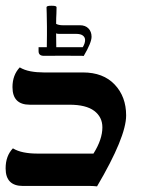

<svg xmlns="http://www.w3.org/2000/svg" viewBox="-20 -663 518 683"><path d="M325.2 0Q312.5 -1.5 301.8 -1.5H61.5Q0 -1.5 0 -64Q0 -108.4 25.9 -135.3Q42 -125.5 64 -121.1Q85.9 -116.7 110.8 -116.7H312.5Q344.2 -167 344.2 -210Q344.2 -246.6 315.2 -268.6Q286.1 -290.5 227.1 -290.5H85.9Q24.4 -290.5 24.4 -353Q24.4 -396 50.3 -423.3Q66.4 -413.6 88.4 -409.4Q110.4 -405.3 135.3 -405.3H274.9Q347.2 -405.3 387.9 -362.3Q428.7 -319.3 428.7 -252.4Q428.7 -175.8 325.2 0ZM180.2 -495.1H274.4Q282.7 -508.8 282.7 -520.5Q282.7 -530.3 274.9 -536.4Q267.1 -542.5 251 -542.5H189.5Q183.1 -542.5 179.7 -544.4V-538.1Q179.7 -511.2 180.2 -495.1ZM150.4 -464.4H136.2Q117.2 -464.4 117.2 -481V-495.1H146.5Q147 -511.2 147 -538.1V-568.4Q147 -598.1 146.2 -614.7Q145.5 -631.3 145.5 -637.2Q145.5 -639.6 149.2 -641.1Q152.8 -642.6 163.1 -642.6Q174.3 -642.6 177.7 -641.1Q181.2 -639.6 181.2 -637.2Q181.2 -631.3 180.7 -614.7Q179.7 -601.1 179.7 -578.1Q184.1 -575.7 189.9 -574.5Q195.8 -573.2 202.6 -573.2H264.2Q283.7 -573.2 294.7 -561.8Q305.7 -550.3 305.7 -532.2Q305.7 -511.2 277.8 -463.9Q274.4 -464.4 271.5 -464.4Q228 -464.8 197.8 -464.8Q167.5 -464.8 150.4 -464.4Z"/></svg>

Font: ALMAS
Style: Bold
Weight: 700
Designer: ALMAS Font/ by Husham Jawad Kadhim, derived from the Bainsely font by/ Paul James MIller
Foundry: High-Logic / Made with FontCreator
Version: Version 1.411;September 19, 2021;FontCreator 14.0.0.2814 32-